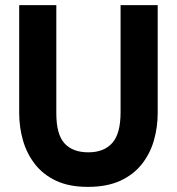

<svg xmlns="http://www.w3.org/2000/svg" viewBox="-20 -720 691 750"><path d="M55 -278V-700H200V-277Q200 -195 232 -160Q264 -125 325 -125Q386 -125 418.5 -161.5Q451 -198 451 -281V-700H596V-278Q596 -224 581.5 -172.5Q567 -121 534.5 -79.5Q502 -38 450 -14Q398 10 323 10Q250 10 199 -14Q148 -38 116 -79.5Q84 -121 69.5 -172.5Q55 -224 55 -278Z"/></svg>

Font: Haskoy ExtraBold
Style: Regular
Weight: 800
Designer: Ertekin Erdin
Foundry: Ertekin Erdin
Version: Version 2.000; ttfautohint (v1.8.4.7-5d5b)